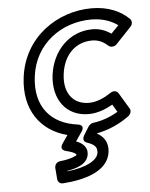

<svg xmlns="http://www.w3.org/2000/svg" viewBox="-54 -573 672 860"><g transform="rotate(-5 282.0 -143.0)"><path d="M331 -2 308 35C304 42 294 62 318 70C350 81 363 93 360 119C356 152 305 181 219 190L218 188C257 181 310 168 316 121C320 89 296 70 269 60L295 22C295 22 322 -10 281 -15C166 -30 93 -109 110 -245C128 -393 251 -478 384 -478C436 -478 475 -462 503 -442L469 -407C444 -424 417 -434 385 -434C283 -434 204 -355 190 -245C177 -136 236 -57 336 -57C377 -57 415 -73 445 -90L465 -56C429 -34 390 -21 352 -16C344 -15 335 -8 331 -2ZM366 32C415 23 467 1 512 -32C522 -40 528 -55 521 -66L477 -139C470 -150 455 -152 443 -144C413 -124 378 -107 342 -107C273 -107 229 -158 240 -245C251 -333 307 -384 379 -384C406 -384 428 -375 451 -354C459 -347 476 -346 487 -357L556 -430C566 -440 567 -456 558 -465C522 -501 466 -528 390 -528C235 -528 82 -425 60 -245C42 -100 115 -2 233 28L209 63C188 93 219 98 221 99C268 110 266 121 266 121C265 123 240 137 191 142C170 144 165 162 166 172L170 222C171 233 181 243 194 242C285 236 399 209 410 119C415 77 395 49 365 33Z"/></g></svg>

Font: Falling Sky
Style: ExtOuObl
Weight: 400
Designer: Paul D. Hunt
Foundry: Adobe Systems Incorporated
Version: Version 1.02